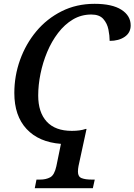

<svg xmlns="http://www.w3.org/2000/svg" viewBox="-20 -745 704 1005"><path d="M162 240 171 195H190Q221 195 243 183Q265 171 275 125L299 8Q183 -1 119 -70Q55 -139 55 -258Q55 -348 85 -431.5Q115 -515 170 -581Q225 -647 302.5 -686Q380 -725 475 -725Q567 -725 615.5 -694Q664 -663 664 -612Q664 -574 633 -552.5Q602 -531 554 -531Q554 -558 547.5 -590.5Q541 -623 520.5 -646Q500 -669 458 -669Q405 -669 361.5 -643Q318 -617 284 -572.5Q250 -528 227 -473Q204 -418 192 -359Q180 -300 180 -245Q180 -157 224.5 -108.5Q269 -60 356 -60Q400 -60 428 -70H433L391 124Q388 139 388 154Q388 180 407.5 187.5Q427 195 459 195H476L466 240Z"/></svg>

Font: Noto Serif Medium
Style: Italic
Weight: 500
Italic angle: -12°
Designer: Monotype Design Team
Foundry: Monotype Imaging Inc.
Version: Version 2.014; ttfautohint (v1.8.4.7-5d5b)